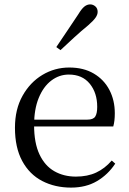

<svg xmlns="http://www.w3.org/2000/svg" viewBox="-20 -838 587 873"><path d="M303 15Q230 15 172 -15Q114 -45 81 -106Q48 -167 48 -257Q48 -341 82.5 -402.5Q117 -464 173 -497.5Q229 -531 295 -531Q360 -531 406.5 -503.5Q453 -476 477.5 -429Q502 -382 502 -323Q502 -287 495 -263H87V-294H377Q404 -294 413 -308Q422 -322 422 -352Q422 -416 388 -457.5Q354 -499 293 -499Q249 -499 213 -471.5Q177 -444 156 -392.5Q135 -341 135 -269Q135 -188 159.5 -136Q184 -84 227 -59.5Q270 -35 325 -35Q378 -35 417.5 -53.5Q457 -72 488 -108L504 -94Q471 -44 421 -14.5Q371 15 303 15ZM236 -624Q261 -661 285.5 -697.5Q310 -734 336 -773Q351 -798 363.5 -808Q376 -818 390 -818Q403 -818 413.5 -809Q424 -800 424 -784Q424 -771 414 -757Q404 -743 381 -723Q348 -696 317 -667.5Q286 -639 255 -610Z"/></svg>

Font: Noto Serif TC ExtraLight
Style: Regular
Weight: 400
Version: Version 2.002-H1;hotconv 1.1.0;makeotfexe 2.6.0